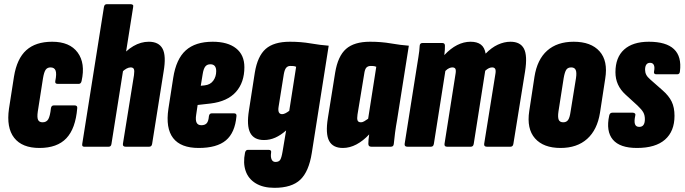

<svg xmlns="http://www.w3.org/2000/svg" viewBox="-20 -703 3280 920"><path d="M169 6Q86 6 48 -42.5Q10 -91 23 -182L47 -336Q61 -422 106 -462.5Q151 -503 230 -503Q314 -503 352 -451.5Q390 -400 371 -315Q368 -301 357 -301H257Q242 -301 245 -315Q252 -349 246.5 -364.5Q241 -380 222 -380Q207 -380 199 -369Q191 -358 186 -328L161 -168Q157 -140 162.5 -128.5Q168 -117 184 -117Q203 -117 211.5 -132Q220 -147 224 -184Q226 -198 238 -198H337Q352 -198 350 -184Q342 -87 298 -40.5Q254 6 169 6Z M383 0Q372 0 374 -13L478 -669Q480 -683 492 -683H605Q612 -683 616 -680Q620 -677 618 -669L514 -13Q512 0 501 0ZM582 0Q567 0 569 -14L622 -343Q625 -364 621.5 -372Q618 -380 606 -380Q597 -380 586.5 -374.5Q576 -369 565 -358L550 -419Q583 -461 619 -482Q655 -503 693 -503Q741 -503 759 -469.5Q777 -436 764 -360L709 -14Q707 0 695 0Z M932 6Q846 6 809.5 -41.5Q773 -89 787 -182L810 -330Q824 -420 870 -461.5Q916 -503 999 -503Q1071 -503 1111 -471.5Q1151 -440 1151 -381Q1151 -308 1110.5 -262.5Q1070 -217 989 -207L927 -200L920 -153Q916 -128 922 -115.5Q928 -103 945 -103Q962 -103 970.5 -112.5Q979 -122 981 -146Q983 -160 995 -160H1101Q1115 -160 1113 -146Q1106 -67 1062.5 -30.5Q1019 6 932 6ZM942 -292 961 -294Q988 -297 1002 -316.5Q1016 -336 1016 -362Q1016 -395 988 -395Q972 -395 963.5 -384Q955 -373 951 -347Z M1369 -503Q1422 -503 1468.5 -495Q1515 -487 1555 -484L1474 30Q1460 119 1419 158Q1378 197 1295 197Q1241 197 1205.5 175.5Q1170 154 1157 116Q1144 78 1154 29Q1157 15 1168 15H1267Q1282 15 1279 29Q1276 49 1281.5 61Q1287 73 1300 73Q1316 73 1322.5 63Q1329 53 1334 23L1351 -78Q1325 -55 1299 -43.5Q1273 -32 1245 -32Q1197 -32 1179 -66.5Q1161 -101 1173 -175L1201 -355Q1214 -434 1253 -468.5Q1292 -503 1369 -503ZM1332 -156Q1345 -156 1366 -172L1399 -383Q1392 -386 1385.5 -386.5Q1379 -387 1371 -387Q1359 -387 1351.5 -378.5Q1344 -370 1340 -348L1315 -192Q1309 -156 1332 -156Z M1623 6Q1575 6 1557 -28Q1539 -62 1551 -137L1586 -355Q1599 -434 1638 -468.5Q1677 -503 1753 -503Q1807 -503 1853 -495Q1899 -487 1939 -484L1883 -130Q1877 -97 1873 -67Q1869 -37 1867 -14Q1866 0 1853 0H1759Q1745 0 1745 -14Q1745 -23 1746 -35Q1747 -47 1749 -59Q1720 -28 1688 -11Q1656 6 1623 6ZM1710 -117Q1717 -117 1725.5 -122Q1734 -127 1744 -134L1783 -383Q1775 -386 1769.5 -386.5Q1764 -387 1757 -387Q1743 -387 1735.5 -379Q1728 -371 1725 -348L1693 -154Q1690 -134 1693.5 -125.5Q1697 -117 1710 -117Z M1932 0Q1917 0 1919 -14L1975 -368Q1980 -401 1985 -430.5Q1990 -460 1991 -484Q1992 -497 2005 -497H2099Q2112 -497 2112 -484Q2112 -475 2111.5 -463.5Q2111 -452 2109 -439Q2139 -471 2170.5 -487Q2202 -503 2235 -503Q2266 -503 2284 -489.5Q2302 -476 2307 -446Q2335 -475 2365.5 -489Q2396 -503 2426 -503Q2473 -503 2490.5 -470Q2508 -437 2496 -361L2440 -14Q2438 0 2426 0H2313Q2298 0 2300 -14L2353 -344Q2357 -365 2353 -372.5Q2349 -380 2338 -380Q2331 -380 2323 -376.5Q2315 -373 2305 -364L2250 -14Q2248 0 2236 0H2122Q2108 0 2110 -14L2162 -344Q2166 -365 2162.5 -372.5Q2159 -380 2147 -380Q2141 -380 2132.5 -376.5Q2124 -373 2114 -363L2059 -14Q2057 0 2045 0Z M2666 6Q2584 6 2543.5 -40Q2503 -86 2516 -171L2541 -335Q2554 -418 2602 -460.5Q2650 -503 2729 -503Q2812 -503 2853 -457Q2894 -411 2880 -326L2855 -163Q2842 -81 2793.5 -37.5Q2745 6 2666 6ZM2679 -117Q2694 -117 2702 -128Q2710 -139 2714 -168L2740 -329Q2744 -356 2738.5 -368Q2733 -380 2717 -380Q2701 -380 2693.5 -369Q2686 -358 2681 -329L2656 -169Q2652 -142 2657 -129.5Q2662 -117 2679 -117Z M3032 6Q2950 6 2916.5 -34Q2883 -74 2899 -149Q2902 -163 2914 -163H3012Q3019 -163 3022.5 -159Q3026 -155 3024 -149Q3018 -122 3022.5 -108.5Q3027 -95 3043 -95Q3057 -95 3063.5 -104.5Q3070 -114 3070 -132Q3070 -151 3062.5 -164.5Q3055 -178 3035 -197L2977 -250Q2953 -272 2941 -298.5Q2929 -325 2929 -357Q2929 -428 2970.5 -465.5Q3012 -503 3089 -503Q3172 -503 3209.5 -467.5Q3247 -432 3238 -361Q3237 -347 3225 -347H3125Q3111 -347 3114 -361Q3118 -381 3113 -391.5Q3108 -402 3095 -402Q3083 -402 3077 -393.5Q3071 -385 3071 -369Q3071 -356 3076.5 -345Q3082 -334 3096 -322L3154 -271Q3185 -244 3198.5 -216Q3212 -188 3212 -148Q3212 -74 3166.5 -34Q3121 6 3032 6Z"/></svg>

Font: Sofia Sans Extra Condensed Black
Style: Italic
Weight: 900
Italic angle: -9°
Version: Version 4.100